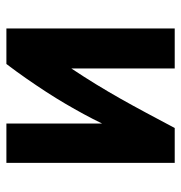

<svg xmlns="http://www.w3.org/2000/svg" viewBox="-3 -563 566 600"><g transform="rotate(-90 280.0 -263.0)"><path d="M71 0V-526H194V-227Q208 -256 223.5 -284.5Q239 -313 256 -342Q273 -371 292.5 -401Q312 -431 333.5 -462Q355 -493 380 -526H491V0H366V-323Q340 -284 317 -246.5Q294 -209 272.5 -171Q251 -133 228.5 -91Q206 -49 180 0Z"/></g></svg>

Font: Ubuntu Sans Mono
Style: Regular
Weight: 400
Monospace: yes
Designer: Dalton Maag Ltd
Foundry: Dalton Maag Ltd
Version: Version 1.006